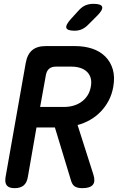

<svg xmlns="http://www.w3.org/2000/svg" viewBox="-20 -970 640 1000"><path d="M189 -413H314Q339 -413 362 -419.5Q385 -426 403.5 -439Q422 -452 435 -471.5Q448 -491 453 -518Q458 -545 452 -564.5Q446 -584 432 -597Q418 -610 397.5 -616.5Q377 -623 352 -623H271Q249 -623 236 -612Q223 -601 219 -579ZM170 -306 125 -48Q120 -18 103 -4Q86 10 56 10Q27 10 15.5 -4Q4 -18 9 -48L114 -642Q122 -687 147.5 -708.5Q173 -730 218 -730H371Q420 -730 460.5 -716.5Q501 -703 528.5 -675.5Q556 -648 567.5 -608.5Q579 -569 570 -518Q563 -478 546 -446Q529 -414 505 -389Q481 -364 450 -346Q419 -328 384 -319L466 -62Q478 -25 463.5 -7.5Q449 10 409 10Q386 10 372 2.5Q358 -5 351 -26L266 -306ZM369 -810Q330 -810 325.5 -825Q321 -840 350 -872L392 -918Q409 -936 427 -943Q445 -950 467 -950Q507 -950 512 -934.5Q517 -919 486 -888L438 -840Q423 -825 406 -817.5Q389 -810 369 -810Z"/></svg>

Font: Maple Mono SemiBold
Style: Italic
Weight: 600
Italic angle: -10°
Monospace: yes
Designer: subframe7536
Version: Version 7.000